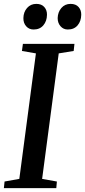

<svg xmlns="http://www.w3.org/2000/svg" viewBox="-25 -969 439 989"><path d="M-5 0 -1.5 -34 74.5 -47.5 160 -694 88 -706.5 93 -743H358.5L354.5 -706.5L277.5 -694L192 -47.5L268 -34L265 0ZM148 -817Q124.5 -817 109.8 -833.8Q95 -850.5 95.5 -876Q96 -907 114.5 -928Q133 -949 162 -949Q189 -949 203.2 -932.8Q217.5 -916.5 217 -893Q216.5 -860 198.2 -838.5Q180 -817 148 -817ZM324.5 -817Q301.5 -817 286.8 -833.8Q272 -850.5 272 -876Q273 -907 291.2 -928Q309.5 -949 338.5 -949Q365.5 -949 379.8 -932.8Q394 -916.5 393.5 -893Q393 -860 374.8 -838.5Q356.5 -817 324.5 -817Z"/></svg>

Font: Merriweather 60pt Medium
Style: Italic
Weight: 500
Italic angle: -7.8°
Version: Version 2.101